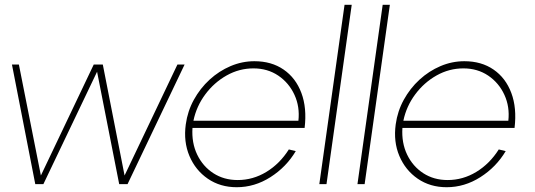

<svg xmlns="http://www.w3.org/2000/svg" viewBox="-20 -770 2239 803"><path d="M161.5 0H127.5L30 -500H59L151 -36L372 -500H410L501 -36L722 -500H752L513.5 0H478.5L386 -470Z M970 13Q901 13 849.2 -22.5Q797.5 -58 772.2 -117.8Q747 -177.5 757 -250Q764.5 -305 790.8 -352.8Q817 -400.5 856.5 -436.8Q896 -473 944.2 -493.5Q992.5 -514 1044 -514Q1115.5 -514 1166.2 -479Q1217 -444 1240.5 -381.2Q1264 -318.5 1254 -235H785Q781 -172.5 804.8 -123.2Q828.5 -74 872.5 -45.5Q916.5 -17 974 -17Q1038 -17 1094 -51Q1150 -85 1188 -145L1217 -138Q1177.5 -71.5 1111.2 -29.2Q1045 13 970 13ZM789 -265H1228Q1234.5 -323.5 1211.5 -373.5Q1188.5 -423.5 1143.8 -453.8Q1099 -484 1040 -484Q980.5 -484 928 -454.5Q875.5 -425 838.5 -375.2Q801.5 -325.5 789 -265Z M1315.5 0 1421 -750H1451L1345.5 0Z M1475 0 1580.5 -750H1610.5L1505 0Z M1848 13Q1779 13 1727.2 -22.5Q1675.5 -58 1650.2 -117.8Q1625 -177.5 1635 -250Q1642.5 -305 1668.8 -352.8Q1695 -400.5 1734.5 -436.8Q1774 -473 1822.2 -493.5Q1870.5 -514 1922 -514Q1993.5 -514 2044.2 -479Q2095 -444 2118.5 -381.2Q2142 -318.5 2132 -235H1663Q1659 -172.5 1682.8 -123.2Q1706.5 -74 1750.5 -45.5Q1794.5 -17 1852 -17Q1916 -17 1972 -51Q2028 -85 2066 -145L2095 -138Q2055.5 -71.5 1989.2 -29.2Q1923 13 1848 13ZM1667 -265H2106Q2112.5 -323.5 2089.5 -373.5Q2066.5 -423.5 2021.8 -453.8Q1977 -484 1918 -484Q1858.5 -484 1806 -454.5Q1753.5 -425 1716.5 -375.2Q1679.5 -325.5 1667 -265Z"/></svg>

Font: Urbanist Thin
Style: Italic
Weight: 100
Italic angle: -8°
Designer: Corey Hu
Foundry: Corey Hu
Version: Version 1.321; ttfautohint (v1.8.4.7-5d5b)